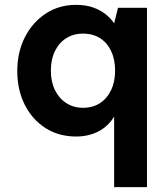

<svg xmlns="http://www.w3.org/2000/svg" viewBox="-20 -549 692 789"><path d="M449 220V-70Q425 -30 384.5 -9Q344 12 293 12Q221 12 166.5 -23Q112 -58 81.5 -119Q51 -180 51 -257Q51 -335 82.5 -396.5Q114 -458 168.5 -493.5Q223 -529 292 -529Q332 -529 362 -518.5Q392 -508 413.5 -491Q435 -474 449 -453L465 -517H584V220ZM321 -106Q361 -106 390.5 -125Q420 -144 436.5 -178.5Q453 -213 453 -259Q453 -305 436.5 -339.5Q420 -374 390.5 -392.5Q361 -411 321 -411Q283 -411 253 -392.5Q223 -374 206 -339.5Q189 -305 189 -259Q189 -213 206 -178.5Q223 -144 253 -125Q283 -106 321 -106Z"/></svg>

Font: DM Sans 11pt
Style: Bold
Weight: 700
Version: Version 4.004;gftools[0.9.30]